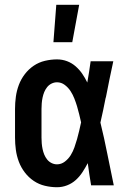

<svg xmlns="http://www.w3.org/2000/svg" viewBox="-20 -777 540 805"><path d="M219 8Q194 8 168.5 2Q143 -4 121.5 -18.5Q100 -33 84 -54Q68 -75 59 -99Q50 -123 46.5 -148.5Q43 -174 43 -200V-320Q43 -346 46.5 -371.5Q50 -397 59 -421Q68 -445 84 -466Q100 -487 121.5 -501.5Q143 -516 168.5 -522Q194 -528 219 -528Q241 -528 261 -520.5Q281 -513 297 -499Q313 -485 325 -467.5Q337 -450 346 -431Q350 -453 353.5 -475.5Q357 -498 360 -520H455Q447 -482 439 -444.5Q431 -407 424 -369L423 -367Q418 -341 412.5 -315Q407 -289 401 -263Q417 -198 430 -132Q443 -66 457 0H362Q358 -23 354.5 -46.5Q351 -70 348 -93Q338 -74 326 -55.5Q314 -37 298 -22.5Q282 -8 261.5 0Q241 8 219 8ZM219 -88Q237 -88 252 -99.5Q267 -111 276.5 -126.5Q286 -142 292 -159Q298 -176 303 -193.5Q308 -211 312 -228.5Q316 -246 320 -264Q316 -281 312 -298Q308 -315 303 -331.5Q298 -348 291.5 -364.5Q285 -381 275.5 -395.5Q266 -410 251.5 -421Q237 -432 219 -432Q207 -432 196 -426.5Q185 -421 177.5 -411.5Q170 -402 165.5 -391Q161 -380 158.5 -368Q156 -356 155 -344Q154 -332 154 -320V-200Q154 -188 155 -176Q156 -164 158.5 -152Q161 -140 165.5 -129Q170 -118 177.5 -108.5Q185 -99 196 -93.5Q207 -88 219 -88ZM204 -600 216 -757H312L283 -600Z"/></svg>

Font: Iosevka Term
Style: Bold
Weight: 700
Monospace: yes
Designer: Belleve Invis
Foundry: Belleve Invis
Version: Version 30.0.1